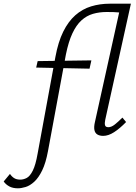

<svg xmlns="http://www.w3.org/2000/svg" viewBox="-150 -731 735 1040"><path d="M-53 289Q-81 289 -100 278.5Q-119 268 -130 252L-96 211Q-86 226 -73 234Q-60 242 -40 242Q-23 242 -5.5 233Q12 224 27.5 193.5Q43 163 54 100L150 -422Q165 -504 192.5 -559.5Q220 -615 258 -648.5Q296 -682 343.5 -696.5Q391 -711 445 -711H518L504 -663Q482 -665 465 -665.5Q448 -666 428 -666Q388 -666 353.5 -656Q319 -646 291 -620.5Q263 -595 242 -550Q221 -505 207 -436L110 87Q98 152 78.5 192Q59 232 35.5 253.5Q12 275 -11.5 282Q-35 289 -53 289ZM46 -365 54 -400 345 -404 335 -359ZM409 5Q390 5 377.5 -2.5Q365 -10 361.5 -26.5Q358 -43 364 -69L506 -711H559L420 -82Q416 -63 419 -52.5Q422 -42 437 -42Q453 -42 471 -56Q489 -70 513 -94L533 -70Q499 -35 468 -15Q437 5 409 5Z"/></svg>

Font: Ysabeau Infant Light
Style: Italic
Weight: 300
Italic angle: -12°
Designer: Christian Thalmann (Catharsis Fonts)
Version: Version 2.001;gftools[0.9.30]; featfreeze: ss01,ss02,lnum